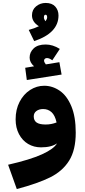

<svg xmlns="http://www.w3.org/2000/svg" viewBox="-20 -1000 579 1303"><path d="M494 -100Q494 19 449 90.5Q404 162 320.5 203.5Q237 245 94 283L35 118Q184 84 264.5 47.5Q345 11 367 -27Q329 0 258 0Q210 0 171 -23Q132 -46 109 -89.5Q86 -133 86 -190Q86 -257 113 -309Q140 -361 184.5 -389.5Q229 -418 280 -418Q336 -418 385 -384.5Q434 -351 464 -279.5Q494 -208 494 -100ZM290 -155Q328 -155 364 -169Q353 -218 329.5 -239Q306 -260 273 -260Q245 -260 227 -246.5Q209 -233 209 -210Q209 -182 228.5 -168.5Q248 -155 290 -155ZM398 -494 162 -457 151 -540 211 -550Q181 -577 181 -609Q181 -646 209 -672Q237 -698 290 -698Q338 -698 386 -668L335 -591Q322 -600 314 -603Q306 -606 298 -606Q290 -606 284.5 -601Q279 -596 279 -589Q279 -578 291 -563L383 -578ZM377 -895Q377 -776 212 -721L175 -797Q213 -807 244 -822Q197 -851 197 -896Q197 -934 225 -957Q253 -980 290 -980Q333 -980 355 -955.5Q377 -931 377 -895ZM278 -882Q278 -870 289 -856Q300 -872 300 -882Q300 -900 289 -900Q278 -900 278 -882Z"/></svg>

Font: FiraGO Heavy
Style: Regular
Weight: 900
Designer: bBox Type
Foundry: bBox Type GmbH
Version: Version 1.001